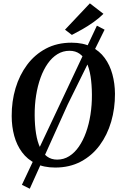

<svg xmlns="http://www.w3.org/2000/svg" viewBox="-20 -1014 746 1174"><path d="M317.5 10.5Q247.5 10.5 197.2 -14.5Q147 -39.5 114.8 -83Q82.5 -126.5 67 -183.5Q51.5 -240.5 51.5 -304.5Q51 -394 75 -474.5Q99 -555 145.8 -617.8Q192.5 -680.5 260.8 -716.8Q329 -753 417.5 -753Q487.5 -753 538 -728Q588.5 -703 620.2 -659.5Q652 -616 667.2 -559.8Q682.5 -503.5 683 -441Q683.5 -351.5 659.8 -270Q636 -188.5 589.5 -125.5Q543 -62.5 474.5 -26Q406 10.5 317.5 10.5ZM329.5 -38Q369.5 -38 402.8 -58.8Q436 -79.5 462 -117Q488 -154.5 506 -204.5Q524 -254.5 533.2 -313.5Q542.5 -372.5 542 -436.5Q541.5 -498 533.8 -547Q526 -596 509.8 -631Q493.5 -666 467.5 -684.8Q441.5 -703.5 405 -703.5Q365 -703.5 331.5 -683Q298 -662.5 272 -625.5Q246 -588.5 228 -538.8Q210 -489 200.8 -430.5Q191.5 -372 192 -308.5Q192.5 -246.5 200.5 -196.8Q208.5 -147 225.2 -111.5Q242 -76 267.8 -57Q293.5 -38 329.5 -38ZM114 116 355.5 -396 572.5 -857 619.5 -832.5 394 -375 162 140ZM419.5 -800.5 377.5 -832.5 529.5 -993.5 612.5 -929.5Q585.5 -902.5 551.2 -878.2Q517 -854 482.5 -834.5Q448 -815 419.5 -800.5Z"/></svg>

Font: Merriweather 48pt SemiBold
Style: Italic
Weight: 600
Italic angle: -7.8°
Designer: Eben Sorkin
Foundry: Eben Sorkin
Version: Version 2.101